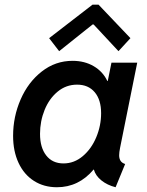

<svg xmlns="http://www.w3.org/2000/svg" viewBox="-20 -787 624 815"><path d="M35.6 -210.4Q35.6 -291.5 67.6 -365Q99.6 -438.5 157.5 -483.6Q215.3 -528.8 288.1 -528.8Q338.9 -528.8 377.7 -506.1Q416.5 -483.4 435.5 -443.4H437.5L453.1 -521H562.5L489.7 -159.7Q485.8 -140.1 485.8 -127.9Q485.8 -113.8 491.7 -104.5Q497.6 -95.2 511.2 -90.8L470.7 7.8Q435.5 -1 410.4 -21.2Q385.3 -41.5 378.4 -67.4H377.4Q314 7.8 221.7 7.8Q166.5 7.8 124.3 -19Q82 -45.9 58.8 -95.5Q35.6 -145 35.6 -210.4ZM409.2 -306.6Q409.2 -363.3 382.1 -395.5Q355 -427.7 307.1 -427.7Q260.7 -427.7 224.9 -398.2Q189 -368.7 169.4 -320.6Q149.9 -272.5 149.9 -218.8Q149.9 -160.6 176.3 -127Q202.6 -93.3 249.5 -93.3Q294.9 -93.3 331.5 -124.3Q368.2 -155.3 388.7 -204.6Q409.2 -253.9 409.2 -306.6ZM188.5 -625 372.6 -767.1H398.4L533.7 -625L482.9 -569.8L377.4 -683.1H373L231 -569.8Z"/></svg>

Font: Reddit Sans Fudge SmBold Italic
Style: Regular
Weight: 600
Italic angle: -11.25°
Designer: Stephen Hutchings
Version: Version 1.013